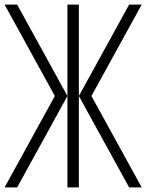

<svg xmlns="http://www.w3.org/2000/svg" viewBox="-20 -820 640 840"><path d="M325 -400 545 -800H600L380 -400ZM0 0 220 -400H275L55 0ZM545 0 325 -400H380L600 0ZM275 0V-800H325V0ZM220 -400 0 -800H55L275 -400Z"/></svg>

Font: Victor Mono Thin
Style: Regular
Weight: 100
Monospace: yes
Designer: Rune Bjørnerås
Version: Version 1.561;gftools[0.9.30]